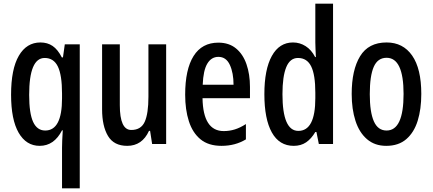

<svg xmlns="http://www.w3.org/2000/svg" viewBox="-20 -780 2343 1040"><path d="M316 21Q316 5 317 -19Q318 -43 320 -74H316Q273 10 195 10Q122 10 81 -61Q40 -132 40 -267Q40 -406 82 -478Q124 -550 199 -550Q237 -550 265 -531Q293 -512 315 -469H321L331 -540H412V240H316ZM225 -73Q316 -73 316 -247V-273Q316 -373 293.5 -419.5Q271 -466 222 -466Q138 -466 138 -266Q138 -166 159.5 -119.5Q181 -73 225 -73Z M880 -540V0H804L793 -71H787Q750 10 669 10Q597 10 565 -43.5Q533 -97 533 -188V-540H629V-210Q629 -76 691 -76Q744 -76 764 -120.5Q784 -165 784 -256V-540Z M1163 -549Q1220 -549 1258 -518Q1296 -487 1315 -432.5Q1334 -378 1334 -309V-248H1077Q1080 -70 1192 -70Q1223 -70 1252 -79Q1281 -88 1312 -108V-25Q1254 10 1180 10Q1109 10 1066 -25.5Q1023 -61 1003 -123.5Q983 -186 983 -267Q983 -404 1028.5 -476.5Q1074 -549 1163 -549ZM1163 -472Q1125 -472 1103 -435.5Q1081 -399 1078 -321H1245Q1245 -385 1225 -428.5Q1205 -472 1163 -472Z M1571 10Q1493 10 1452.5 -62.5Q1412 -135 1412 -270Q1412 -404 1452.5 -477Q1493 -550 1567 -550Q1604 -550 1635.5 -530Q1667 -510 1687 -471H1691Q1690 -496 1689 -515.5Q1688 -535 1688 -550V-760H1784V0H1707L1694 -65H1688Q1666 -28 1638 -9Q1610 10 1571 10ZM1596 -71Q1688 -71 1688 -248V-278Q1688 -375 1665.5 -420.5Q1643 -466 1594 -466Q1551 -466 1530.5 -416Q1510 -366 1510 -270Q1510 -71 1596 -71Z M2262 -271Q2262 -189 2242.5 -126Q2223 -63 2181 -26.5Q2139 10 2072 10Q2010 10 1968 -26Q1926 -62 1905.5 -125.5Q1885 -189 1885 -271Q1885 -401 1930.5 -475.5Q1976 -550 2074 -550Q2163 -550 2212.5 -479Q2262 -408 2262 -271ZM1983 -270Q1983 -173 2005 -123Q2027 -73 2074 -73Q2166 -73 2166 -271Q2166 -467 2074 -467Q2026 -467 2004.5 -418Q1983 -369 1983 -270Z"/></svg>

Font: Noto Sans Thai Looped ExtraCondensed Medium
Style: Regular
Weight: 500
Width: 2
Designer: Sasikarn Vongin, Ben Mitchell
Foundry: The Fontpad Ltd
Version: Version 1.001; ttfautohint (v1.8.4.7-5d5b)